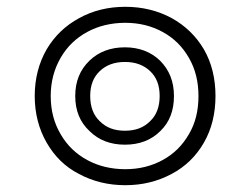

<svg xmlns="http://www.w3.org/2000/svg" viewBox="-20 -536 735 564"><path d="M212 -25C253 -3 298 8 348 8C398 8 443 -3 484 -25C524 -46 556 -77 579 -117C602 -157 613 -203 613 -254C613 -305 602 -351 579 -391C556 -430 524 -461 484 -483C443 -505 398 -516 348 -516C298 -516 253 -505 213 -483C172 -461 140 -430 117 -391C94 -351 82 -305 82 -254C82 -203 94 -157 117 -117C140 -77 171 -46 212 -25ZM458 -66C425 -48 389 -39 348 -39C307 -39 269 -48 236 -66C203 -84 177 -109 158 -142C139 -174 129 -211 129 -254C129 -296 139 -333 158 -366C177 -399 203 -424 236 -442C269 -460 307 -469 348 -469C389 -469 425 -460 458 -442C491 -424 516 -399 535 -366C554 -333 563 -296 563 -254C563 -211 554 -174 535 -142C516 -109 491 -84 458 -66ZM243 -151C270 -124 305 -111 347 -111C389 -111 424 -124 451 -151C478 -177 491 -211 491 -254C491 -297 477 -331 450 -358C423 -384 388 -397 347 -397C305 -397 270 -384 243 -358C215 -331 201 -297 201 -254C201 -211 215 -177 243 -151ZM421 -180C402 -161 378 -152 347 -152C316 -152 292 -161 273 -180C254 -198 245 -223 245 -254C245 -285 254 -309 273 -327C292 -345 316 -354 347 -354C378 -354 402 -345 421 -327C440 -309 449 -285 449 -254C449 -223 440 -198 421 -180Z"/></svg>

Font: BUSH 25 TRIRONG
Style: Regular
Weight: 400
Designer: Katatrad Team
Foundry: CadsonDemak